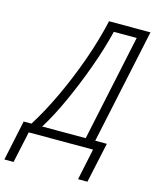

<svg xmlns="http://www.w3.org/2000/svg" viewBox="-214 -801 863 1070"><g transform="rotate(15 217.5 -266.5)"><path d="M72 -51Q119 -126 166.5 -230.5Q214 -335 255 -448Q296 -561 321 -664H453L323 -51ZM-84 181H-31L8 0H379L341 181H395L445 -51H378L519 -714H280Q254 -598 211 -477.5Q168 -357 116 -246.5Q64 -136 10 -51H-35Z"/></g></svg>

Font: Noto Sans Display SemiCondensed Light
Style: Italic
Weight: 300
Width: 4
Italic angle: -12°
Designer: Monotype Design Team
Foundry: Monotype Imaging Inc.
Version: Version 1.900